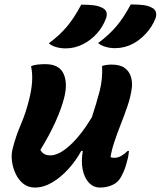

<svg xmlns="http://www.w3.org/2000/svg" viewBox="-20 -835 724 865"><path d="M569 -815Q604 -815 626.5 -812Q649 -809 665 -800Q679 -793 682.5 -779.5Q686 -766 680 -751Q665 -714 638.5 -685Q612 -656 581 -639Q542 -618 498 -618Q476 -618 455.5 -624Q435 -630 422 -641Q472 -678 505.5 -718Q539 -758 569 -815ZM346 -814Q381 -814 403.5 -811Q426 -808 442 -799Q457 -792 460 -778.5Q463 -765 457 -751Q443 -713 416.5 -684Q390 -655 358 -638Q319 -617 276 -617Q253 -617 232.5 -623Q212 -629 200 -640Q250 -677 283 -717Q316 -757 346 -814ZM120 -537Q131 -542 148.5 -544Q166 -546 184 -546Q246 -546 266 -503.5Q286 -461 269 -394Q257 -347 230.5 -287.5Q204 -228 162 -160Q174 -135 207 -135Q246 -135 296 -181Q346 -227 394 -307Q414 -368 428.5 -423Q443 -478 440 -538Q460 -544 483 -544Q521 -544 541.5 -529Q562 -514 569.5 -490Q577 -466 574 -440Q569 -400 554.5 -357.5Q540 -315 523.5 -273.5Q507 -232 494 -192Q483 -159 478 -127Q486 -124 495 -124Q511 -124 526 -132.5Q541 -141 555 -155H561Q560 -145 558.5 -135Q557 -125 553 -111Q546 -82 538.5 -65Q531 -48 523 -34Q510 -12 485 -1Q460 10 431 10Q401 10 380.5 -12Q360 -34 352.5 -71Q345 -108 353 -155H346Q322 -111 288 -73.5Q254 -36 215 -13Q176 10 137 10Q107 10 85.5 -7Q64 -24 51 -51Q38 -78 34 -108.5Q30 -139 37 -165Q51 -221 74 -274.5Q97 -328 111 -386Q122 -429 124.5 -466Q127 -503 120 -537Z"/></svg>

Font: Recursive Mn Csl St
Style: Bold Italic
Weight: 700
Italic angle: -15°
Monospace: yes
Version: Version 1.079;hotconv 1.0.112;makeotfexe 2.5.65598; ttfautoh